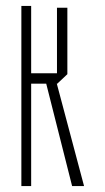

<svg xmlns="http://www.w3.org/2000/svg" viewBox="-20 -627 355 647"><path d="M223 0 135 -348 164 -373 263 -1V0ZM52 0V-607H85V0ZM85 -345V-380H172V-345ZM172 -345V-601H207V-377L173 -345Z"/></svg>

Font: Foldit ExtraLight
Style: Regular
Weight: 250
Version: Version 1.003